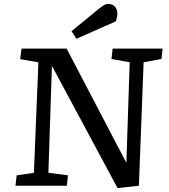

<svg xmlns="http://www.w3.org/2000/svg" viewBox="-20 -948 865 980"><path d="M625 -117 642 -630 549 -647 555 -700H810L804 -647L713 -630L689 0L580 12L245 -612L227 -66L327 -53L321 0H59L65 -53L153 -66L176 -630L83 -646L90 -700H320ZM487 -905Q501 -916 511.5 -922Q522 -928 534 -928Q554 -928 566.5 -914Q579 -900 579 -879Q579 -861 571 -839L370 -750L345 -789Z"/></svg>

Font: Literata 7pt Medium
Style: Italic
Weight: 500
Italic angle: -2°
Designer: Latin by Veronika Burian and Jose Scaglione. Greek by Irene Vlachou. Cyrillic by Vera Evstafieva
Foundry: TypeTogether
Version: Version 3.002